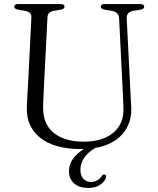

<svg xmlns="http://www.w3.org/2000/svg" viewBox="-20 -720 778 948"><path d="M585 -289 568 -631.5Q566.5 -660.5 530 -667L498 -672Q486 -674.5 482 -678.2Q478 -682 478 -687Q478 -700 497.5 -700H673Q692 -700 692 -687Q692 -681.5 688 -677.8Q684 -674 672 -672L642.5 -667.5Q621 -664 613 -654.2Q605 -644.5 605.5 -630L623 -287.5Q624 -263 625.2 -239.2Q626.5 -215.5 628 -190.5Q631.5 -113.5 585.8 -59.5Q540 -5.5 450.5 10.5Q377 54.5 377 118.5Q377 148 392 163.2Q407 178.5 429.5 178.5Q445.5 178.5 460 170.8Q474.5 163 482.5 148.5Q488.5 140.5 496 142Q500 142.5 502.5 146Q505 149.5 503.5 155.5Q499 175 475.8 191.5Q452.5 208 416 208Q371.5 208 346 185.8Q320.5 163.5 320.5 126Q320.5 61.5 394 16Q387.5 16 381.5 16Q247.5 16 178.5 -39.8Q109.5 -95.5 112.5 -188.5Q113 -211 115.2 -249.8Q117.5 -288.5 119.5 -321.5L135 -635.5Q136.5 -661.5 100.5 -667L70.5 -672Q50.5 -676 50.5 -686.5Q50.5 -700 70 -700H279Q298.5 -700 298.5 -686.5Q298.5 -676 278.5 -672L248 -667Q216 -662 214.5 -636.5L198.5 -324.5Q194.5 -249 193 -197.5Q190 -110 243.8 -65.2Q297.5 -20.5 393 -20.5Q487 -20.5 540 -65.2Q593 -110 589.5 -189Q588.5 -223 587.2 -246.2Q586 -269.5 585 -289Z"/></svg>

Font: Fraunces 9pt Light
Style: Regular
Weight: 300
Version: Version 1.000;[0bf87f6ff]